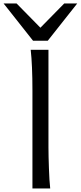

<svg xmlns="http://www.w3.org/2000/svg" viewBox="-90 -1062 455 1082"><path d="M183.1 -231.9Q183.1 -208.5 183.8 -176.8Q184.6 -145 185.8 -112.3Q187 -79.6 188.7 -49.8Q190.4 -20 192.9 0H92.8V-551.8Q92.8 -623 90.3 -680.9Q87.9 -738.8 83 -781.2H183.1ZM3.4 -1042.5 137.7 -905.8 272 -1042.5H345.2L179.2 -832.5H96.2L-69.8 -1042.5Z"/></svg>

Font: Andika APac
Style: Regular
Weight: 400
Designer: Victor Gaultney, Annie Olsen, Julie Remington, Don Collingsworth, Eric Hays, Becca Hirsbrunner
Foundry: SIL International
Version: Version 5.000